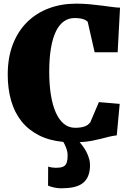

<svg xmlns="http://www.w3.org/2000/svg" viewBox="-20 -771 706 1055"><path d="M244.6 144.5Q254.9 147.9 267.1 149.4Q279.3 150.9 284.7 150.9H285.2Q301.3 150.9 313.7 148.9Q326.2 147 334.7 140.1Q343.3 133.3 347.4 119.6Q351.6 106 351.6 83Q351.6 63.5 344 43.2Q336.4 22.9 328.1 8.8Q250.5 1.5 192.9 -28.1Q135.3 -57.6 97.4 -105.5Q59.6 -153.3 41 -218.3Q22.5 -283.2 22.5 -361.3Q22.5 -454.6 50.5 -527.1Q78.6 -599.6 128.9 -649.4Q179.2 -699.2 248 -725.1Q316.9 -751 398.4 -751Q436.5 -751 472.9 -747.6Q509.3 -744.1 541.3 -740Q573.2 -735.8 598.6 -732.4Q624 -729 639.6 -729L626.5 -483.9H500L461.9 -651.4Q458.5 -654.8 453.1 -658.4Q447.8 -662.1 439.5 -665Q431.2 -668 418.9 -669.9Q406.7 -671.9 390.1 -671.9Q357.9 -671.9 332 -654.3Q306.2 -636.7 288.1 -600.3Q270 -564 260.3 -508.3Q250.5 -452.6 250.5 -377Q250.5 -307.1 259.5 -250.2Q268.6 -193.4 286.4 -153.1Q304.2 -112.8 330.8 -90.8Q357.4 -68.8 393.1 -68.8Q412.1 -68.8 425.5 -71.3Q439 -73.7 448.5 -77.6Q458 -81.5 464.1 -86.7Q470.2 -91.8 475.6 -97.7L523.4 -210L637.7 -200.2L621.6 -27.3Q597.2 -24.4 576.2 -19Q555.2 -13.7 532.2 -7.8Q509.3 -2 481.9 3.2Q454.6 8.3 417.5 10.3Q426.8 20.5 437 34.7Q447.3 48.8 456.1 66.2Q464.8 83.5 470.2 103.5Q475.6 123.5 474.6 145Q472.7 179.7 461.4 202.4Q450.2 225.1 429.9 238.8Q409.7 252.4 380.9 258.1Q352.1 263.7 314.9 263.7H314.5Q306.2 263.7 296.4 262.5Q286.6 261.2 277.1 259.3Q267.6 257.3 259 254.6Q250.5 252 244.1 249L244.6 144.5Z"/></svg>

Font: Merriweather UltraBold
Style: Regular
Weight: 900
Designer: Eben Sorkin ( sorkintype@gmail.com )
Foundry: Eben Sorkin
Version: Version 1.570; ttfautohint (v1.3) -l 8 -r 32 -G 0 -x 0 -H 60